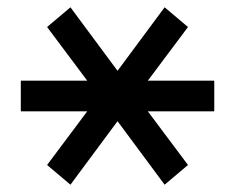

<svg xmlns="http://www.w3.org/2000/svg" viewBox="-20 -695 644 526"><path d="M567 -390H385L495 -243L431 -189L302 -363L173 -189L109 -243L219 -390H37V-474H219L109 -621L173 -675L302 -501L431 -675L495 -621L385 -474H567Z"/></svg>

Font: Non Bureau
Style: Regular
Weight: 400
Designer: Jona Saucedo
Foundry: Non Foundry
Version: Version 1.000; ttfautohint (v1.8.4)